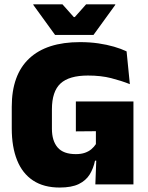

<svg xmlns="http://www.w3.org/2000/svg" viewBox="-20 -847 681 882"><path d="M254 14.5Q181 14.5 132 -17.8Q83 -50 58.5 -111Q34 -172 34 -257.5V-356.5Q34 -503 114 -578.2Q194 -653.5 347.5 -653.5Q392.5 -653.5 431.8 -647.8Q471 -642 503.8 -632.5Q536.5 -623 561.5 -611L576.5 -460.5Q537.5 -476 490.8 -488Q444 -500 384 -500Q297.5 -500 258 -463.5Q218.5 -427 218.5 -344.5V-255.5Q218.5 -200 244.8 -169.5Q271 -139 328.5 -139Q352.5 -139 370.2 -145.2Q388 -151.5 400.2 -162Q412.5 -172.5 420.5 -185V-295L443 -244.5L328.5 -243.5V-381H593V-109H416.5Q409 -73 391.8 -45.2Q374.5 -17.5 341.8 -1.5Q309 14.5 254 14.5ZM423 -131H593V0H418ZM233 -686.5 133 -824.5V-827H267L319 -768.5H323.5L375.5 -827H509.5V-824.5L409.5 -686.5Z"/></svg>

Font: Anek Latin Medium ExtraBold
Style: Regular
Weight: 800
Version: Version 1.003